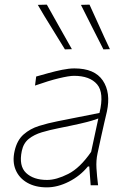

<svg xmlns="http://www.w3.org/2000/svg" viewBox="-20 -799 556 828"><path d="M182 9Q132.5 9 97.5 -11Q62.5 -31 47.5 -66.5Q32.5 -102 43 -148Q53.5 -194.5 81.8 -219.2Q110 -244 148.5 -256Q187 -268 228 -276L409 -312Q430 -398.5 398.8 -435.2Q367.5 -472 299 -472Q278 -472 234.2 -461.5Q190.5 -451 131 -430L136 -469Q159.5 -475.5 189 -483.8Q218.5 -492 248 -498Q277.5 -504 301 -504Q388 -504 423.2 -452Q458.5 -400 441 -318Q436.5 -297 430 -271Q423.5 -245 416.5 -211L400.5 -137Q394 -107 396 -73.5Q398 -40 403 0H371L365 -81H359Q325.5 -40 277 -15.5Q228.5 9 182 9ZM183 -23Q223 -23 274 -48.8Q325 -74.5 373 -144L404 -288Q393.5 -284 376.5 -278.8Q359.5 -273.5 325.8 -265.8Q292 -258 232 -246Q194 -238.5 160.5 -228.5Q127 -218.5 104 -200Q81 -181.5 74 -148Q60.5 -83.5 92.5 -53.2Q124.5 -23 183 -23ZM260 -586Q231 -634 201 -681.8Q171 -729.5 143 -778L182 -779Q207.5 -734 235 -684.5Q262.5 -635 290 -587ZM426 -586Q401.5 -634 377 -682.5Q352.5 -731 329 -778L366 -779Q387 -734 409 -684.5Q431 -635 454 -587Z"/></svg>

Font: Commissioner Flair Thin
Style: Italic
Weight: 100
Italic angle: -12°
Designer: Kostas Bartsokas
Foundry: Kostas Bartsokas
Version: Version 1.000; ttfautohint (v1.8.3)